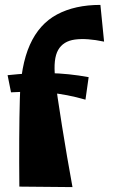

<svg xmlns="http://www.w3.org/2000/svg" viewBox="-20 -762 471 784"><path d="M276 2 59 0Q58 -100 58.5 -193Q59 -286 61 -357Q64 -494 102 -579Q140 -664 213 -703Q286 -742 390 -742L405 -592Q334 -607 286 -600.5Q238 -594 217.5 -558Q197 -522 205 -446Q208 -414 215.5 -362.5Q223 -311 233 -249Q243 -187 254 -122Q265 -57 276 2ZM329 -355Q253 -377 181.5 -383.5Q110 -390 25 -385L11 -455Q103 -465 181.5 -463.5Q260 -462 342 -447Z"/></svg>

Font: Marhey Light SemiBold
Style: Regular
Weight: 600
Version: Version 1.000